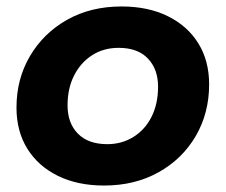

<svg xmlns="http://www.w3.org/2000/svg" viewBox="-20 -566 699 594"><path d="M302 8Q220 8 159 -22Q98 -52 64.5 -106Q31 -160 31 -233Q31 -322 73 -393Q115 -464 188 -505Q261 -546 356 -546Q438 -546 499 -516Q560 -486 593.5 -432Q627 -378 627 -305Q627 -216 585.5 -145Q544 -74 470.5 -33Q397 8 302 8ZM312 -120Q357 -120 393 -142.5Q429 -165 449 -205Q469 -245 469 -298Q469 -352 437.5 -385Q406 -418 347 -418Q301 -418 265.5 -395.5Q230 -373 209.5 -333Q189 -293 189 -240Q189 -185 221 -152.5Q253 -120 312 -120Z"/></svg>

Font: Montserrat
Style: Bold Italic
Weight: 700
Italic angle: -11.3°
Designer: Julieta Ulanovsky
Foundry: Julieta Ulanovsky
Version: Version 9.000; ttfautohint (v1.8.4.7-5d5b)